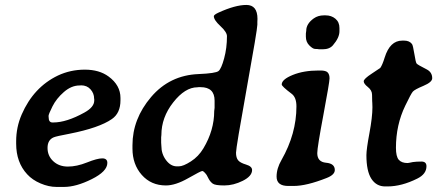

<svg xmlns="http://www.w3.org/2000/svg" viewBox="-20 -736 1764 765"><path d="M355.5 -335.4V-340.8L355 -343.3Q355 -363.8 340.8 -379.9Q326.7 -396 302.7 -396L299.8 -395.5H297.4Q264.6 -395.5 234.6 -369.4Q204.6 -343.3 189 -312Q173.3 -280.8 173.3 -273.4L173.8 -271V-269Q173.8 -248 189 -248H191.9Q245.1 -248 316.4 -287.6Q355.5 -309.1 355.5 -335.4ZM460 -345.7V-336.4Q460 -285.2 425.8 -261.7Q375.5 -226.6 256.8 -203.1Q205.1 -193.4 194.3 -189Q169.4 -178.7 169.4 -146.7Q169.4 -114.7 192.4 -93.5Q215.3 -72.3 250.5 -72.3Q285.6 -72.3 326.4 -88.6Q367.2 -105 387.5 -105Q407.7 -105 407.7 -86.9Q407.7 -53.2 345.5 -22.2Q283.2 8.8 234.9 8.8H205.1Q174.3 8.8 141.6 -5.1Q108.9 -19 88.4 -41.5Q44.4 -88.9 44.4 -163.6V-173.3Q44.4 -229 66.4 -279.8Q113.8 -388.7 210.9 -435.1Q260.7 -458.5 318.1 -458.5Q375.5 -458.5 412.6 -431.2Q460 -396.5 460 -345.7Z M835 -335Q835 -388.7 779.3 -388.7H771L766.6 -388.2Q717.3 -388.2 670.2 -328.1Q623 -268.1 623 -197.8L622.1 -189V-167.5Q623 -158.7 623 -154.3Q623 -122.6 641.6 -97.9Q660.2 -73.2 684.6 -73.2H692.4Q710 -73.2 740.5 -92.8Q771 -112.3 790.5 -145Q833.5 -216.8 833.5 -293.5L835 -306.2ZM1005.4 -637.7Q1005.4 -619.1 962.9 -383.3Q920.4 -147.5 920.4 -127.7Q920.4 -107.9 928.5 -97.7Q936.5 -87.4 960.4 -80.3Q984.4 -73.2 984.4 -58.6Q984.4 -34.2 947.3 -15.6Q910.2 2.9 873.8 2.9Q837.4 2.9 827.6 -4.4Q817.9 -11.7 812 -22.5L803.2 -39.1Q791.5 -54.7 785.9 -54.7Q780.3 -54.7 729.7 -25.9Q679.2 2.9 641.1 2.9Q582 2.9 544.9 -39.1Q507.8 -81.1 507.8 -144V-157.2Q507.8 -262.2 582 -349.4Q656.2 -436.5 771.5 -440.9Q839.4 -443.8 850.6 -452.9Q861.8 -461.9 873 -503.2Q884.3 -544.4 884.3 -591.8Q884.3 -607.9 858.2 -632.1Q832 -656.2 832 -671.4Q832 -677.2 851.1 -686Q917.5 -716.3 961.7 -716.3Q1005.9 -716.3 1005.9 -660.6L1005.4 -648.9Z M1332.5 -624.5V-611.3Q1332.5 -585.9 1306.6 -555.7Q1293 -539.6 1265.6 -539.6H1252Q1244.6 -541 1235.6 -541Q1226.6 -541 1212.6 -554.9Q1198.7 -568.8 1198.7 -589.8V-602.5Q1200.2 -609.9 1200.2 -613.8Q1200.2 -641.1 1230 -662.6Q1247.1 -674.8 1270.5 -674.8H1277.3Q1300.3 -674.8 1316.4 -661.4Q1332.5 -647.9 1332.5 -624.5ZM1150.4 4.9H1128.4Q1082 4.9 1082 -32.2Q1082 -64.9 1101.6 -98.6Q1161.1 -203.1 1161.1 -312Q1161.1 -348.1 1142.1 -362.3Q1102.5 -392.1 1102.5 -399.4Q1102.5 -419.4 1146.2 -437.3Q1189.9 -455.1 1249.5 -455.1H1256.8Q1278.8 -455.1 1285.9 -447Q1293 -439 1293 -423.8Q1293 -408.7 1268.6 -278.6Q1244.1 -148.4 1244.1 -126Q1244.1 -90.8 1279.1 -87.6Q1314 -84.5 1314 -58.6Q1314 -39.6 1281.7 -26.9Q1201.2 4.9 1150.4 4.9Z M1557.6 -147Q1557.6 -112.3 1568.8 -99.4Q1580.1 -86.4 1604 -86.4L1610.8 -87.4L1625 -90.3Q1639.2 -92.3 1659.2 -92.3Q1679.2 -92.3 1679.2 -73.7Q1679.2 -42.5 1642.6 -24.4Q1580.1 6.8 1523.9 6.8H1514.6Q1479.5 6.8 1459.7 -23.7Q1439.9 -54.2 1439.9 -117.7Q1439.9 -141.1 1451.9 -205.3Q1463.9 -269.5 1463.9 -308.6L1463.4 -325.2L1462.9 -333.5L1462.4 -358.4Q1462.4 -376 1445.8 -389.2Q1429.2 -402.3 1429.2 -412.1Q1429.2 -421.9 1461.9 -443.1Q1494.6 -464.4 1495.1 -465.3Q1503.4 -476.6 1512.7 -506.8Q1533.7 -574.2 1582.5 -574.2H1590.3Q1611.3 -574.2 1621.6 -560.5Q1625.5 -555.2 1630.9 -521.5Q1636.2 -487.8 1639.9 -482.9Q1643.6 -478 1680.2 -459.5Q1702.1 -448.2 1702.1 -424.3Q1702.1 -408.7 1667.2 -394Q1632.3 -379.4 1625 -371.1Q1617.7 -362.8 1594.7 -314.9Q1557.6 -238.3 1557.6 -147Z"/></svg>

Font: Averia Serif Libre
Style: Bold Italic
Weight: 700
Italic angle: -6.90001°
Version: Version 1.002